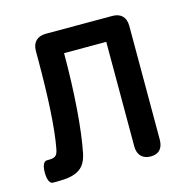

<svg xmlns="http://www.w3.org/2000/svg" viewBox="-81 -576 647 655"><g transform="rotate(-15 243.0 -248.5)"><path d="M28 0H44C112 0 142 -17 153 -70C169 -148 179 -277 179 -417H328V-48C328 -17 345 0 374 0C403 0 418 -17 418 -48V-449C418 -480 401 -497 371 -497H136C105 -497 88 -479 88 -449V-418C88 -287 82 -175 69 -108C64 -82 56 -79 28 -79C17 -79 10 -66 10 -40C10 -15 17 0 28 0Z"/></g></svg>

Font: 寒蝉半圆体
Style: Regular
Weight: 400
Designer: Yoshimichi Ohira & Warren
Foundry: ChillType
Version: Version 1.800;Glyphs 3.1.1 (3135)